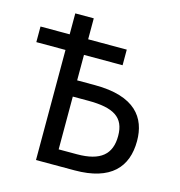

<svg xmlns="http://www.w3.org/2000/svg" viewBox="-106 -808 846 903"><g transform="rotate(15 317.0 -357.0)"><path d="M150 0H338C514 0 586 -82 586 -209C586 -322 523 -412 326 -412H240V-536H428V-612H240V-714H150V-612H8V-536H150ZM240 -76V-333H315C439 -333 494 -300 494 -209C494 -120 444 -76 329 -76Z"/></g></svg>

Font: Noto Sans Thai
Style: Regular
Weight: 400
Designer: Monotype Design Team
Foundry: Monotype Imaging Inc.
Version: Version 1.901